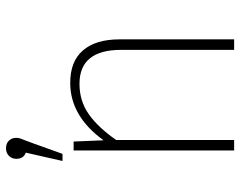

<svg xmlns="http://www.w3.org/2000/svg" viewBox="-98 -680 779 622"><g transform="rotate(-90 291.0 -369.5)"><path d="M333 -531Q403 -531 438.5 -489.5Q474 -448 474 -371V0H440V-366Q440 -501 330 -501Q274 -501 231 -470.5Q188 -440 148 -382V0H114V-520H143L147 -423Q225 -531 333 -531ZM155 -706Q155 -699 153 -693Q151 -687 145.5 -673.5Q140 -660 136 -648L103 -556H80L107 -675Q87 -682 87 -706Q87 -720 96.5 -729.5Q106 -739 121 -739Q137 -739 146 -729.5Q155 -720 155 -706Z"/></g></svg>

Font: FiraSans
Style: Regular
Weight: 200
Designer: Carrois Corporate & Edenspiekermann AG
Foundry: Carrois Corporate GbR & Edenspiekermann AG
Version: Version 3.106;PS 003.106;hotconv 1.0.70;makeotf.lib2.5.58329